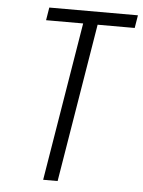

<svg xmlns="http://www.w3.org/2000/svg" viewBox="-53 -777 610 820"><g transform="rotate(5 252.5 -367.5)"><path d="M163 0 275 -680H116L125 -735H505L496 -680H337L225 0Z"/></g></svg>

Font: Iosevka Term Curly Light
Style: Italic
Weight: 300
Italic angle: -9°
Designer: Belleve Invis
Foundry: Belleve Invis
Version: Version 32.3.0